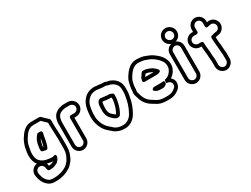

<svg xmlns="http://www.w3.org/2000/svg" viewBox="-71 -1499 3227 2464"><g transform="rotate(-30 1542.5 -266.5)"><path d="M265 -186C280 -182 296 -179 312 -176C323 -174 333 -181 338 -190C358 -230 368 -285 375 -331C378 -348 380 -361 383 -369C384 -372 385 -375 385 -378V-379L387 -391C388 -401 385 -420 362 -420H334C327 -420 320 -417 316 -413C301 -398 289 -377 281 -365C271 -350 268 -335 264 -324C255 -303 254 -279 252 -271C249 -259 246 -238 246 -221V-210C246 -198 255 -188 265 -186ZM296 -230C297 -239 299 -252 300 -260C303 -271 307 -299 309 -303C318 -322 319 -332 326 -342C320 -304 313 -261 301 -229C300 -229 297 -230 296 -230ZM516 -232C517 -215 517 -198 516 -173V-97C516 -55 512 -20 501 6C490 33 478 59 463 80C444 102 431 119 412 131C363 162 303 184 226 184H207C168 184 153 177 128 153C100 126 88 95 78 46L76 31C69 -17 119 -51 159 -30C176 -21 187 -6 191 13L193 27C196 47 203 67 223 67H226C249 67 284 65 306 54C326 45 351 36 361 19C366 13 369 11 372 6L378 -3C383 -11 387 -21 390 -31C390 -31 403 -79 357 -62C332 -53 286 -61 252 -68C210 -77 184 -93 160 -119C141 -141 129 -173 129 -221C129 -255 136 -289 143 -322C146 -338 149 -353 153 -364C165 -392 168 -404 183 -427C216 -480 254 -537 331 -537H433H437L508 -468V-431C508 -369 515 -304 515 -247C515 -242 516 -238 516 -232ZM233 -22C258 -16 284 -9 319 -8C292 5 284 13 242 16L241 5C239 -5 237 -13 233 -22ZM558 -431V-479C558 -485 555 -492 550 -497L466 -578C459 -585 446 -587 433 -587H331C230 -587 181 -518 141 -455C122 -426 117 -406 107 -383C100 -369 97 -350 93 -332C86 -300 79 -261 79 -221C79 -166 92 -120 122 -86C65 -79 16 -25 26 39L28 53V55C39 109 56 153 94 189C126 220 159 234 207 234H226C316 234 383 208 438 173C467 155 485 131 502 111C522 88 535 56 547 25C561 -10 566 -52 566 -97V-173C568 -261 558 -346 558 -431Z M783 -50C783 -18 757 9 725 9C693 9 666 -18 666 -50V-376C666 -389 667 -401 668 -409L673 -433C682 -480 715 -508 766 -518C779 -520 790 -523 798 -523H860C891 -523 919 -495 919 -464C919 -433 891 -406 860 -406H808C793 -406 783 -392 783 -381ZM833 -50V-356H860C919 -356 969 -405 969 -464C969 -523 919 -573 860 -573H798C785 -573 772 -571 756 -567C690 -554 637 -513 623 -443L618 -418C616 -406 616 -392 616 -376V-50C616 10 665 59 725 59C785 59 833 10 833 -50Z M1219 -395C1179 -362 1188 -296 1185 -266V-263C1185 -226 1190 -189 1208 -161C1214 -152 1220 -139 1232 -129C1248 -116 1267 -89 1301 -78C1304 -77 1307 -77 1309 -77H1333C1343 -80 1350 -85 1353 -89C1380 -129 1400 -179 1412 -232C1418 -263 1427 -290 1427 -330V-356C1427 -380 1400 -381 1384 -390C1380 -392 1376 -393 1372 -393H1346C1326 -393 1300 -399 1273 -401C1261 -402 1255 -404 1246 -404H1245C1234 -404 1226 -400 1219 -395ZM1377 -338V-330C1377 -297 1371 -274 1364 -242C1354 -200 1338 -160 1318 -127H1314C1299 -133 1286 -150 1264 -168C1260 -171 1257 -175 1250 -187C1241 -202 1235 -226 1235 -262C1238 -297 1239 -340 1247 -353C1253 -352 1261 -352 1269 -351C1291 -349 1318 -343 1346 -343H1366C1368 -342 1373 -340 1377 -338ZM1240 -521C1261 -521 1266 -519 1284 -517C1301 -516 1322 -513 1335 -511C1340 -510 1341 -510 1346 -510H1376C1387 -510 1398 -507 1408 -501C1412 -499 1417 -497 1421 -497C1435 -497 1451 -491 1465 -484C1506 -465 1541 -428 1543 -374C1544 -366 1544 -359 1544 -350V-326C1544 -284 1534 -247 1526 -208C1515 -151 1490 -95 1465 -48C1444 -9 1414 19 1371 34C1359 38 1344 41 1324 40C1249 40 1215 15 1176 -24L1174 -25L1158 -39C1119 -71 1091 -118 1076 -177C1060 -235 1070 -334 1084 -389C1094 -430 1116 -461 1144 -485C1169 -507 1196 -518 1240 -521ZM1239 -571H1237C1184 -567 1145 -553 1111 -523C1077 -493 1049 -452 1036 -401C1020 -340 1008 -237 1028 -165C1045 -98 1077 -42 1126 -1L1141 12C1183 54 1235 90 1324 90C1347 91 1368 89 1387 82C1442 63 1482 25 1509 -24C1535 -73 1564 -133 1576 -198C1583 -234 1594 -276 1594 -326V-350C1594 -360 1594 -368 1593 -378C1589 -454 1540 -505 1487 -530C1472 -537 1454 -545 1428 -547C1413 -555 1394 -560 1376 -560H1347C1329 -564 1308 -566 1288 -567C1275 -568 1263 -571 1239 -571Z M1901 -438H1895C1873 -438 1858 -408 1853 -400L1837 -377C1829 -365 1827 -354 1825 -343L1822 -333C1821 -326 1819 -303 1847 -303H2005C2013 -303 2021 -303 2028 -304C2045 -304 2056 -310 2064 -312C2066 -313 2097 -321 2078 -350C2061 -376 2040 -384 2023 -401C2021 -403 2018 -405 2015 -406C1986 -418 1948 -438 1901 -438ZM1991 -362C1994 -360 1999 -355 2002 -353H1881L1895 -373C1898 -378 1901 -383 1905 -388C1940 -386 1961 -375 1991 -362ZM2052 -189C2037 -187 2022 -186 2005 -186H1909C1909 -186 1859 -164 1895 -140C1906 -132 1926 -117 1955 -117C1963 -116 1967 -116 1972 -116H2013C2024 -116 2032 -119 2038 -124C2043 -128 2050 -132 2057 -137L2066 -142C2066 -142 2081 -193 2052 -189ZM1951 0C1910 0 1876 -14 1851 -30C1845 -34 1840 -37 1835 -40L1818 -51C1764 -81 1733 -116 1712 -177C1709 -190 1705 -200 1702 -213C1699 -224 1694 -233 1694 -245C1694 -253 1698 -262 1698 -271C1698 -309 1703 -336 1710 -369C1716 -398 1724 -416 1738 -438L1756 -466C1782 -502 1807 -531 1843 -546C1857 -552 1870 -555 1884 -555H1904C1912 -555 1920 -554 1928 -553L1942 -551H1945C1971 -549 1989 -541 2015 -532C2050 -520 2070 -510 2095 -492C2132 -465 2164 -435 2185 -398C2200 -367 2205 -330 2195 -296C2180 -253 2144 -214 2103 -202C2097 -200 2089 -198 2082 -196C2082 -196 2065 -148 2088 -147C2127 -146 2155 -115 2147 -77C2143 -58 2134 -49 2120 -38C2094 -16 2061 1 2014 1H1972C1968 1 1959 0 1951 0ZM2158 -172C2198 -197 2228 -236 2243 -280C2259 -331 2249 -381 2229 -422C2203 -470 2166 -503 2125 -532C2096 -555 2064 -568 2031 -580C2008 -588 1984 -599 1949 -601L1936 -603C1926 -604 1915 -605 1904 -605H1884C1863 -605 1842 -600 1823 -592C1774 -571 1741 -533 1714 -494L1696 -466C1679 -440 1668 -411 1662 -379C1655 -347 1648 -316 1648 -275C1646 -268 1644 -255 1644 -245C1644 -229 1647 -213 1654 -197C1657 -185 1660 -173 1664 -162C1688 -89 1730 -42 1793 -7L1810 3C1814 6 1818 8 1822 11C1858 37 1910 51 1972 51H2014C2074 51 2118 28 2151 1C2173 -14 2189 -39 2195 -67C2204 -110 2188 -148 2158 -172Z M2351 -450C2351 -481 2378 -508 2410 -508C2442 -508 2468 -481 2468 -450V-67C2468 -36 2441 -8 2410 -8C2379 -8 2351 -36 2351 -67ZM2301 -450V-67C2301 -8 2350 42 2410 42C2470 42 2518 -8 2518 -67V-450C2518 -509 2469 -558 2410 -558C2351 -558 2301 -509 2301 -450ZM2357 -659C2357 -691 2383 -717 2416 -717C2449 -717 2477 -689 2477 -656C2477 -623 2452 -598 2419 -598C2386 -598 2357 -627 2357 -659ZM2307 -659C2307 -598 2358 -548 2419 -548C2479 -548 2527 -596 2527 -656C2527 -717 2477 -767 2416 -767C2356 -767 2307 -719 2307 -659Z M2885 -137C2885 -128 2888 -117 2889 -110V-19C2889 12 2862 40 2831 40C2800 40 2772 12 2772 -19V-100C2772 -118 2768 -131 2768 -140V-141C2768 -150 2766 -160 2766 -167C2766 -234 2752 -290 2752 -356C2752 -371 2738 -381 2727 -381H2685C2653 -381 2626 -408 2626 -440C2626 -471 2653 -498 2685 -498H2727C2742 -498 2752 -512 2752 -523V-584C2752 -615 2779 -642 2811 -642C2843 -642 2869 -615 2869 -584V-534C2869 -532 2868 -500 2901 -510C2912 -513 2922 -514 2932 -516L2944 -518C2994 -525 3029 -466 2998 -425C2988 -411 2976 -405 2961 -402L2950 -401C2932 -399 2913 -392 2901 -389C2883 -388 2869 -379 2869 -363C2869 -310 2876 -265 2879 -218C2880 -199 2883 -184 2883 -172V-168C2883 -159 2885 -150 2885 -137ZM2722 -100V-19C2722 40 2772 90 2831 90C2890 90 2939 40 2939 -19V-111C2939 -121 2937 -128 2935 -140C2935 -151 2934 -161 2933 -170V-172C2933 -190 2930 -207 2929 -222C2926 -264 2920 -301 2919 -342C2931 -345 2943 -349 2955 -351L2966 -352C2995 -354 3021 -372 3038 -395C3097 -474 3029 -582 2936 -568L2924 -566C2923 -566 2922 -565 2919 -565V-584C2919 -643 2870 -692 2811 -692C2752 -692 2702 -643 2702 -584V-548H2685C2626 -548 2576 -500 2576 -440C2576 -381 2625 -331 2685 -331H2703C2704 -318 2704 -305 2705 -295C2708 -251 2716 -205 2716 -167C2716 -150 2722 -112 2722 -100Z"/></g></svg>

Font: Blanket
Style: BlkOutline
Weight: 900
Foundry: Cannot Into Space Fonts
Version: Version 0.9